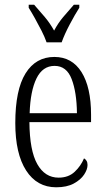

<svg xmlns="http://www.w3.org/2000/svg" viewBox="-20 -786 447 816"><path d="M219 10Q137 10 91 -61.5Q45 -133 45 -263Q45 -404 88.5 -474Q132 -544 211 -544Q286 -544 326.5 -479.5Q367 -415 367 -298V-267H105Q106 -146 138.5 -88.5Q171 -31 229 -31Q271 -31 297.5 -56Q324 -81 337 -113Q343 -110 347.5 -103Q352 -96 352 -85Q352 -66 337.5 -44Q323 -22 293.5 -6Q264 10 219 10ZM307 -305Q306 -394 284.5 -450Q263 -506 212 -506Q161 -506 135 -452.5Q109 -399 106 -305ZM178 -606Q170 -629 156.5 -655.5Q143 -682 128.5 -708Q114 -734 102 -753V-766H125Q149 -739 170.5 -713.5Q192 -688 210 -656Q227 -688 248.5 -713.5Q270 -739 294 -766H317V-753Q299 -725 276.5 -682.5Q254 -640 242 -606Z"/></svg>

Font: Noto Serif Sinhala ExtraCondensed Light
Style: Regular
Weight: 300
Width: 2
Designer: Jelle Bosma - Monotype Design Team
Foundry: Monotype Imaging Inc.
Version: Version 2.007; ttfautohint (v1.8.4.7-5d5b)